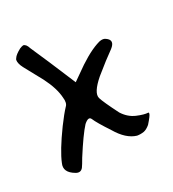

<svg xmlns="http://www.w3.org/2000/svg" viewBox="-72 -454 360 399"><g transform="rotate(-20 108.0 -255.0)"><path d="M4 -356.4 35.6 -316.8C48.8 -299.2 57.2 -282.9 60.7 -268C63.4 -259.2 62.9 -252.6 59.4 -248.2C54.1 -240.2 47.5 -228.4 39.6 -212.5C24.6 -181.7 15.4 -158 11.9 -141.2C8.4 -128 15 -118.4 31.7 -112.2C38.7 -109.6 44 -111.3 47.5 -117.5C49.3 -121 51.9 -127.6 55.4 -137.3C67.8 -167.2 77.9 -188.3 85.8 -200.6C92.8 -209.4 98.1 -211.2 101.6 -205.9C106 -198.9 116.2 -187 132 -170.3C147 -152.7 162.4 -143 178.2 -141.2C183.5 -141.2 188.8 -142.1 194 -143.9C198.4 -145.6 202.8 -149.2 207.2 -154.4C214.3 -165.9 217.8 -172.9 217.8 -175.6C217.8 -177.3 217.4 -178.2 216.5 -178.2C210.3 -177.3 201.5 -178.2 190.1 -180.8C178.6 -183.5 168.5 -189.6 159.7 -199.3C143.9 -220.4 134.2 -234.5 130.7 -241.6C126.3 -250.4 132 -264.4 147.8 -283.8C164.6 -303.2 178.2 -318.1 188.8 -328.7C198.4 -339.2 197.6 -347.2 186.1 -352.4C180.8 -355.1 173.8 -353.8 165 -348.5C149.2 -339.7 130.7 -324.3 109.6 -302.3L96.4 -289.1C68.2 -333.1 46.6 -366.1 31.7 -388.1C28.2 -395.1 24.2 -398.6 19.8 -398.6C17.2 -397.8 14.5 -396.4 11.9 -394.7C4 -388.5 -0.9 -383.2 -2.6 -378.8C-3.5 -377.1 -4 -375.8 -4 -374.9C-4 -369.6 -1.3 -363.4 4 -356.4Z"/></g></svg>

Font: Impossible
Style: Reguler
Weight: 400
Designer: Ahsan Design
Foundry: Designer
Version: Version 3.16.0